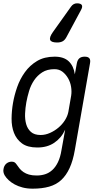

<svg xmlns="http://www.w3.org/2000/svg" viewBox="-24 -900 644 1152"><path d="M367 -122Q355 -96 338.5 -76.5Q322 -57 301 -43Q280 -29 255 -22Q230 -15 200 -15Q141 -15 108 -39.5Q75 -64 60 -102.5Q45 -141 45.5 -188.5Q46 -236 54 -282Q62 -329 79 -377.5Q96 -426 125.5 -467Q155 -508 198.5 -534Q242 -560 304 -560Q359 -560 388.5 -532Q418 -504 425 -454L437 -520Q441 -541 452.5 -550.5Q464 -560 484 -560Q504 -560 512 -550.5Q520 -541 516 -520L425 0Q414 64 393.5 108.5Q373 153 343 180.5Q313 208 270.5 220Q228 232 172 232Q139 232 112 225Q85 218 64 206.5Q43 195 28 181Q13 167 4 152Q-1 143 -3 133.5Q-5 124 -3 115Q-2 106 2 97.5Q6 89 12.5 83Q19 77 27.5 73.5Q36 70 46 70Q56 70 62.5 73.5Q69 77 75 86Q83 98 93 110.5Q103 123 117 132.5Q131 142 150 147.5Q169 153 196 153Q223 153 246.5 145.5Q270 138 289.5 120.5Q309 103 323.5 73.5Q338 44 345 0ZM220 -90Q248 -90 276 -102.5Q304 -115 327 -134.5Q350 -154 365.5 -178.5Q381 -203 386 -228L403 -326Q407 -351 402.5 -379Q398 -407 384.5 -430.5Q371 -454 351 -469.5Q331 -485 303 -485Q259 -485 229.5 -466Q200 -447 180.5 -418Q161 -389 150.5 -354Q140 -319 134 -286Q128 -253 126.5 -218.5Q125 -184 133 -155.5Q141 -127 161.5 -108.5Q182 -90 220 -90ZM319 -645Q283 -645 277 -660.5Q271 -676 293 -707L402 -860Q409 -870 418 -875Q427 -880 438 -880Q461 -880 467 -869.5Q473 -859 461 -838L375 -678Q365 -659 351.5 -652Q338 -645 319 -645Z"/></svg>

Font: Maple Mono NL Light
Style: Italic
Weight: 300
Italic angle: -10°
Monospace: yes
Designer: subframe7536
Version: Version 7.000